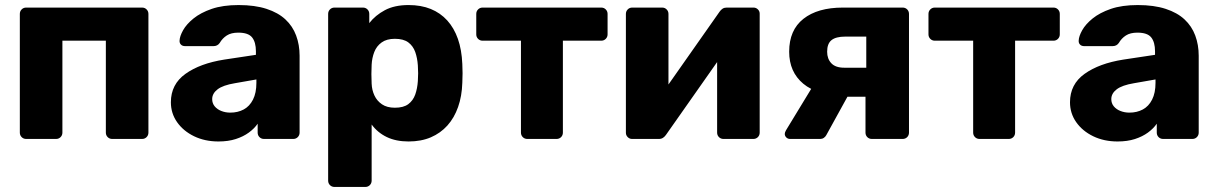

<svg xmlns="http://www.w3.org/2000/svg" viewBox="-20 -550 4819 760"><path d="M83.6 0Q73 0 65.8 -7.2Q58.5 -14.5 58.5 -25.1V-494.9Q58.5 -505.5 65.8 -512.8Q73 -520 83.6 -520H542.4Q553 -520 560.2 -512.8Q567.5 -505.5 567.5 -494.9V-25.1Q567.5 -14.5 560.2 -7.2Q553 0 542.4 0H424.1Q413.5 0 406.3 -7.2Q399 -14.5 399 -25.1V-388.9H227V-25.1Q227 -14.5 219.7 -7.2Q212.5 0 201.9 0Z M844.8 10Q791.1 10 748.4 -10.6Q705.8 -31.2 681.1 -66.3Q656.4 -101.4 656.4 -145.2Q656.4 -216.4 714.2 -257.7Q772 -299 867.5 -314.1L993 -333V-346.8Q993 -382.9 978 -401.8Q963 -420.8 923.2 -420.8Q895 -420.8 877.7 -409.6Q860.4 -398.5 849.6 -379.9Q840.9 -367.4 825 -367.4H712.8Q702 -367.4 696.1 -373.6Q690.1 -379.8 690.8 -389.4Q691.4 -406.5 704.7 -430.3Q718 -454.1 745.9 -476.8Q773.9 -499.5 817.9 -514.8Q862 -530 924.5 -530Q989.1 -530 1035.1 -514.9Q1081.1 -499.9 1109.8 -473.1Q1138.5 -446.4 1152.2 -409.4Q1165.9 -372.5 1165.9 -329.4V-25.1Q1165.9 -14.5 1158.6 -7.2Q1151.4 0 1140.7 0H1025Q1014.4 0 1007.1 -7.2Q999.9 -14.5 999.9 -25.1V-60.3Q986.6 -41 964.9 -25.2Q943.3 -9.4 913.4 0.3Q883.6 10 844.8 10ZM891.6 -104.2Q921.4 -104.2 944.7 -116.7Q968 -129.2 981.4 -155.7Q994.9 -182.2 994.9 -222.1V-235.5L909.6 -220.6Q862.6 -212.8 841.2 -196.4Q819.9 -180 819.9 -157.7Q819.9 -141 829.8 -129.1Q839.7 -117.1 856.1 -110.7Q872.5 -104.2 891.6 -104.2Z M1304 190Q1293.4 190 1286.1 182.8Q1278.9 175.5 1278.9 164.9V-494.9Q1278.9 -505.5 1286.1 -512.8Q1293.4 -520 1304 -520H1416.6Q1427.2 -520 1434.5 -512.8Q1441.7 -505.5 1441.7 -494.9V-458.5Q1465.5 -489.4 1503.5 -509.7Q1541.5 -530 1597.2 -530Q1646.9 -530 1685 -514.5Q1723.1 -499 1750.3 -469.1Q1777.5 -439.1 1792.6 -395.9Q1807.7 -352.6 1810 -296.7Q1811 -277.4 1811 -260Q1811 -242.6 1810 -222.6Q1808.4 -169.3 1793.2 -126.3Q1778.1 -83.4 1750.9 -53.1Q1723.7 -22.9 1685.3 -6.4Q1646.9 10 1597.2 10Q1547.7 10 1511.3 -7.4Q1474.9 -24.8 1451.1 -57.1V164.9Q1451.1 175.5 1443.9 182.8Q1436.6 190 1426 190ZM1543.1 -123.6Q1577.1 -123.6 1596.1 -137.7Q1615.1 -151.9 1623.6 -175.7Q1632 -199.6 1634 -228.9Q1636.3 -260 1634 -291.1Q1632 -320.4 1623.6 -344.3Q1615.1 -368.1 1596.1 -382.3Q1577.1 -396.4 1543.1 -396.4Q1510.5 -396.4 1490.5 -381.9Q1470.5 -367.4 1461.5 -344.1Q1452.5 -320.8 1451.1 -294.1Q1450.1 -274.8 1450.1 -256.7Q1450.1 -238.6 1451.1 -218.6Q1452.1 -193.6 1462.1 -172.1Q1472.1 -150.6 1492 -137.1Q1511.9 -123.6 1543.1 -123.6Z M2067.3 0Q2056.6 0 2049.4 -7.2Q2042.1 -14.5 2042.1 -25.1V-388.9H1890.4Q1879.7 -388.9 1872.5 -396.1Q1865.2 -403.4 1865.2 -414V-494.9Q1865.2 -505.5 1872.5 -512.8Q1879.7 -520 1890.4 -520H2359.9Q2370.5 -520 2377.7 -512.8Q2385 -505.5 2385 -494.9V-414Q2385 -403.4 2377.7 -396.1Q2370.5 -388.9 2359.9 -388.9H2208.1V-25.1Q2208.1 -14.5 2200.9 -7.2Q2193.6 0 2183 0Z M2481.9 0Q2472 0 2464.8 -7.2Q2457.5 -14.5 2457.5 -24.4V-494.9Q2457.5 -505.5 2464.8 -512.8Q2472 -520 2482.6 -520H2600.9Q2611.5 -520 2618.7 -512.8Q2626 -505.5 2626 -494.9V-129.6L2581.1 -151.7L2828.4 -503.8Q2833.4 -511 2840.1 -515.5Q2846.9 -520 2856.3 -520H2962.7Q2972.6 -520 2979.9 -512.9Q2987.1 -505.9 2987.1 -496V-25.1Q2987.1 -14.5 2979.9 -7.2Q2972.6 0 2962 0H2843.8Q2833.1 0 2825.9 -7.2Q2818.6 -14.5 2818.6 -25.1V-379.1L2864.6 -369.8L2616.2 -16.2Q2611.6 -9.4 2604.7 -4.7Q2597.7 0 2588.4 0Z M3431 0Q3420.4 0 3413.1 -7.2Q3405.9 -14.5 3405.9 -25.1V-167.1H3322.2V-172.1Q3215.7 -172.1 3159.7 -218.6Q3103.8 -265.1 3103.8 -345.4Q3103.8 -430.9 3160.1 -475.4Q3216.5 -520 3316.5 -520H3553Q3563.6 -520 3570.9 -512.8Q3578.1 -505.5 3578.1 -494.9V-25.1Q3578.1 -14.5 3570.9 -7.2Q3563.6 0 3553 0ZM3107.6 0Q3098.4 0 3092.4 -6Q3086.4 -12 3086.4 -20Q3086.4 -22.8 3087.6 -26.5Q3088.8 -30.3 3091.3 -34.4L3198 -209.8L3344.2 -184.8L3250.7 -15Q3247.4 -8.8 3241.1 -4.4Q3234.9 0 3226.9 0ZM3321.9 -282H3409V-405.1H3325.6Q3289.1 -405.1 3271.6 -391.3Q3254.1 -377.4 3254.1 -345.4Q3254.1 -317.1 3270.7 -299.6Q3287.2 -282 3321.9 -282Z M3857.3 0Q3846.6 0 3839.4 -7.2Q3832.1 -14.5 3832.1 -25.1V-388.9H3680.4Q3669.7 -388.9 3662.5 -396.1Q3655.2 -403.4 3655.2 -414V-494.9Q3655.2 -505.5 3662.5 -512.8Q3669.7 -520 3680.4 -520H4149.9Q4160.5 -520 4167.7 -512.8Q4175 -505.5 4175 -494.9V-414Q4175 -403.4 4167.7 -396.1Q4160.5 -388.9 4149.9 -388.9H3998.1V-25.1Q3998.1 -14.5 3990.9 -7.2Q3983.6 0 3973 0Z M4403.8 10Q4350.1 10 4307.4 -10.6Q4264.8 -31.2 4240.1 -66.3Q4215.4 -101.4 4215.4 -145.2Q4215.4 -216.4 4273.2 -257.7Q4331 -299 4426.5 -314.1L4552 -333V-346.8Q4552 -382.9 4537 -401.8Q4522 -420.8 4482.2 -420.8Q4454 -420.8 4436.7 -409.6Q4419.4 -398.5 4408.6 -379.9Q4399.9 -367.4 4384 -367.4H4271.8Q4261 -367.4 4255.1 -373.6Q4249.1 -379.8 4249.8 -389.4Q4250.4 -406.5 4263.7 -430.3Q4277 -454.1 4304.9 -476.8Q4332.9 -499.5 4376.9 -514.8Q4421 -530 4483.5 -530Q4548.1 -530 4594.1 -514.9Q4640.1 -499.9 4668.8 -473.1Q4697.5 -446.4 4711.2 -409.4Q4724.9 -372.5 4724.9 -329.4V-25.1Q4724.9 -14.5 4717.6 -7.2Q4710.4 0 4699.7 0H4584Q4573.4 0 4566.1 -7.2Q4558.9 -14.5 4558.9 -25.1V-60.3Q4545.6 -41 4523.9 -25.2Q4502.3 -9.4 4472.4 0.3Q4442.6 10 4403.8 10ZM4450.6 -104.2Q4480.4 -104.2 4503.7 -116.7Q4527 -129.2 4540.4 -155.7Q4553.9 -182.2 4553.9 -222.1V-235.5L4468.6 -220.6Q4421.6 -212.8 4400.2 -196.4Q4378.9 -180 4378.9 -157.7Q4378.9 -141 4388.8 -129.1Q4398.7 -117.1 4415.1 -110.7Q4431.5 -104.2 4450.6 -104.2Z"/></svg>

Font: Rubik Light
Style: Regular
Weight: 300
Designer: Hubert and Fischer
Foundry: Hubert and Fischer
Version: Version 2.300;gftools[0.9.30]